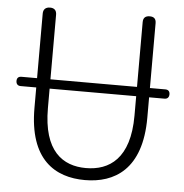

<svg xmlns="http://www.w3.org/2000/svg" viewBox="-53 -780 810 844"><g transform="rotate(5 352.5 -358.0)"><path d="M163 -572V-700C163 -719 153 -729 134 -729C115 -729 104 -719 104 -700V-415H35C22 -415 15 -408 15 -395C15 -382 22 -374 35 -374H104V-284C104 -55 221 13 352 13C482 13 602 -55 602 -284V-374H670C683 -374 690 -382 690 -395C690 -408 683 -415 670 -415H602V-701C602 -720 593 -729 574 -729C555 -729 545 -720 545 -701V-415H354H163ZM449 -374H545V-288C545 -98 455 -40 352 -40C250 -40 163 -98 163 -288V-374H354Z"/></g></svg>

Font: GenSenRounded2 TW L
Style: Regular
Weight: 300
Version: Version 2.100;PS 2.1;hotconv 16.6.51;makeotf.lib2.5.65220 DE